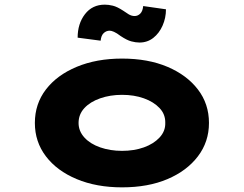

<svg xmlns="http://www.w3.org/2000/svg" viewBox="-20 -796 1049 826"><path d="M505 10Q395 10 310 -25.5Q225 -61 177.5 -123.5Q130 -186 130 -267Q130 -349 177.5 -411Q225 -473 310 -508.5Q395 -544 505 -544Q617 -544 700.5 -508.5Q784 -473 831.5 -411Q879 -349 879 -267Q879 -186 831.5 -123.5Q784 -61 700.5 -25.5Q617 10 505 10ZM505 -147Q557 -147 599 -162Q641 -177 666.5 -204.5Q692 -232 691 -267Q692 -304 666.5 -331Q641 -358 599 -373Q557 -388 505 -388Q454 -388 411 -373Q368 -358 343 -331Q318 -304 318 -267Q318 -232 343 -204.5Q368 -177 411 -162Q454 -147 505 -147ZM580 -613Q564 -613 545 -618Q526 -623 499 -641Q482 -654 470.5 -659Q459 -664 452 -664Q437 -664 426 -653.5Q415 -643 413 -621L314 -634Q314 -694 345.5 -735Q377 -776 431 -776Q447 -776 465.5 -771.5Q484 -767 510 -750Q521 -742 533.5 -734.5Q546 -727 559 -727Q573 -727 583.5 -737.5Q594 -748 596 -770L694 -756Q694 -719 679.5 -686Q665 -653 639.5 -633Q614 -613 580 -613Z"/></svg>

Font: Lexend Zetta ExtraBold
Style: Regular
Weight: 800
Designer: Bonnie Shaver-Troup, Thomas Jockin
Foundry: Lexend
Version: Version 1.007